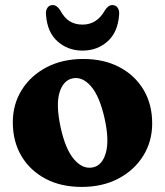

<svg xmlns="http://www.w3.org/2000/svg" viewBox="-20 -724 651 757"><path d="M308.5 -491.5Q390 -491.5 451 -459.2Q512 -427 546 -370Q580 -313 580 -237.5Q580 -166.5 544.8 -109.8Q509.5 -53 447 -20Q384.5 13 302 13Q220.5 13 159.5 -19.2Q98.5 -51.5 64.5 -108.8Q30.5 -166 30.5 -242Q30.5 -312.5 65.5 -369Q100.5 -425.5 163.2 -458.5Q226 -491.5 308.5 -491.5ZM346 -64Q383 -71.5 397.2 -121Q411.5 -170.5 392.5 -256.5Q373 -344 339 -383.5Q305 -423 266 -415Q229 -407 214.5 -358.8Q200 -310.5 219 -222Q238 -135 272.2 -95.5Q306.5 -56 346 -64ZM305.5 -627Q362 -627 393.5 -683Q406.5 -704 423 -704Q437 -704 444.2 -693Q451.5 -682 449.5 -664.5Q444.5 -596.5 403.8 -560.5Q363 -524.5 305.5 -524.5Q248 -524.5 207.2 -560.5Q166.5 -596.5 161.5 -664.5Q159.5 -682 166.8 -693Q174 -704 188 -704Q204.5 -704 217.5 -683Q233.5 -653.5 254.8 -640.2Q276 -627 305.5 -627Z"/></svg>

Font: Fraunces 9pt Soft
Style: Bold
Weight: 700
Version: Version 1.000;[b76b70a41]